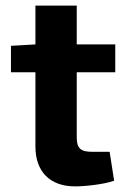

<svg xmlns="http://www.w3.org/2000/svg" viewBox="-20 -651 451 683"><path d="M253 -394H390V-493H253V-631H106V-493L19 -488V-394H106V-130C106 -40 158 12 247 12C282 12 349 5 386 -8L370 -111H307C267 -111 253 -124 253 -161Z"/></svg>

Font: SnT
Style: Bold
Weight: 700
Designer: Natanael Gama
Version: Version 1.001;PS 001.001;hotconv 1.0.70;makeotf.lib2.5.58329